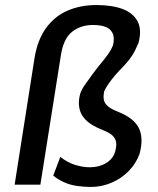

<svg xmlns="http://www.w3.org/2000/svg" viewBox="-20 -732 628 761"><path d="M341 9Q314 9 285.5 5Q257 1 233 -10Q209 -21 191 -36L219 -110Q249 -87 279 -78Q309 -69 336 -69Q373 -69 401 -86Q429 -103 437 -133Q444 -160 438.5 -175.5Q433 -191 418 -201Q403 -211 377 -221Q322 -244 303.5 -278.5Q285 -313 298 -361Q304 -378 316 -395Q328 -412 342 -431.5Q356 -451 372 -471Q394 -497 407.5 -516Q421 -535 428 -553Q435 -583 426 -601Q417 -619 397 -626Q377 -633 349 -633Q299 -633 265 -605.5Q231 -578 221 -511L140 0H38L117 -503Q129 -575 163 -621.5Q197 -668 248 -690Q299 -712 362 -712Q424 -712 465.5 -696.5Q507 -681 525 -648Q543 -615 529 -562Q523 -548 515 -531.5Q507 -515 492.5 -496Q478 -477 452 -451Q434 -432 422 -416Q410 -400 403.5 -389.5Q397 -379 393 -370Q389 -351 391.5 -337Q394 -323 407 -311.5Q420 -300 448 -289Q511 -264 530.5 -224Q550 -184 533 -122Q520 -85 491 -55Q462 -25 422.5 -8Q383 9 341 9Z"/></svg>

Font: Nunito Sans 7pt Condensed SemiBold
Style: Italic
Weight: 600
Width: 3
Italic angle: -9°
Designer: Vernon Adams
Foundry: Vernon Adams
Version: Version 3.101;gftools[0.9.27]